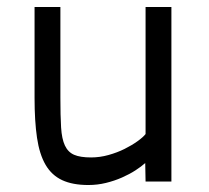

<svg xmlns="http://www.w3.org/2000/svg" viewBox="-20 -520 599 550"><path d="M471 -500V0H397L396 -53Q385 -43 368 -32Q351 -21 329.5 -11.5Q308 -2 283.5 4Q259 10 233 10Q188 10 158 -4Q128 -18 110.5 -48Q93 -78 86 -125.5Q79 -173 79 -239V-500H153V-240Q153 -188 155 -155Q157 -122 166 -103Q175 -84 192.5 -76.5Q210 -69 241 -69Q266 -69 291 -76Q316 -83 337 -93.5Q358 -104 374 -115.5Q390 -127 397 -136V-500Z"/></svg>

Font: Panefresco 400wt
Style: Regular
Weight: 400
Foundry: Campivisivi & Chank Co
Version: Version 1.002